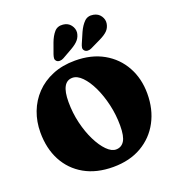

<svg xmlns="http://www.w3.org/2000/svg" viewBox="-171 -1102 1145 1256"><g transform="rotate(-20 402.0 -474.5)"><path d="M402.5 -720Q516.5 -720 600 -672.8Q683.5 -625.5 729 -543Q774.5 -460.5 774.5 -356Q774.5 -246.5 729.2 -161.8Q684 -77 600.5 -28.5Q517 20 402.5 20Q286 20 202.5 -27.5Q119 -75 74.5 -159.2Q30 -243.5 30 -355Q30 -430 55 -496Q80 -562 128 -612.2Q176 -662.5 245.2 -691.2Q314.5 -720 402.5 -720ZM536 -220Q536 -295 519.5 -366.2Q503 -437.5 475.8 -494.8Q448.5 -552 415.2 -586Q382 -620 348.5 -620Q271 -620 271 -480Q271 -403 288.2 -331.5Q305.5 -260 333.5 -203.8Q361.5 -147.5 394.2 -114.5Q427 -81.5 458 -81.5Q495 -81.5 515.5 -113Q536 -144.5 536 -220ZM312 -879.5Q327.5 -921 349.8 -946.5Q372 -972 410.5 -968Q444.5 -964.5 463 -940Q481.5 -915.5 479 -887.5Q475 -860 458.5 -839.8Q442 -819.5 405.5 -798.5L337.5 -760Q325.5 -753 311.5 -752.5Q297.5 -752 288.5 -760Q279 -769.5 280 -781.2Q281 -793 286 -807.5ZM514 -879.5Q532.5 -920 556.8 -943.8Q581 -967.5 619 -960.5Q652 -954.5 669 -929Q686 -903.5 681 -875.5Q676 -848 658 -829.5Q640 -811 602 -792.5L531.5 -758.5Q519 -752 505.2 -752.5Q491.5 -753 483 -762Q474 -772 475.8 -783.8Q477.5 -795.5 483.5 -809Z"/></g></svg>

Font: Fraunces 9pt S100 Black
Style: Regular
Weight: 900
Version: Version 1.000; ttfautohint (v1.8.3)